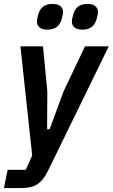

<svg xmlns="http://www.w3.org/2000/svg" viewBox="-47 -758 574 978"><path d="M386 -522H507L198 111Q186 136 172.5 153Q159 170 143 180.5Q127 191 106.5 195.5Q86 200 59 200H-27L-8 107H84L117 34L57 -522H172L194 -293L193 -100H206L277 -293ZM195 -607Q166 -607 153.5 -619Q141 -631 141 -648Q141 -653 142 -659.5Q143 -666 147 -681Q161 -738 220 -738Q249 -738 261.5 -726Q274 -714 274 -697Q274 -692 273 -685.5Q272 -679 268 -664Q254 -607 195 -607ZM373 -607Q344 -607 331.5 -619Q319 -631 319 -648Q319 -653 320 -659.5Q321 -666 325 -681Q339 -738 398 -738Q427 -738 439.5 -726Q452 -714 452 -697Q452 -692 451 -685.5Q450 -679 446 -664Q432 -607 373 -607Z"/></svg>

Font: IBM Plex Sans Condensed SemiBold
Style: Italic
Weight: 600
Width: 3
Italic angle: -11°
Designer: Mike Abbink, Paul van der Laan, Pieter van Rosmalen
Foundry: Bold Monday
Version: Version 1.3